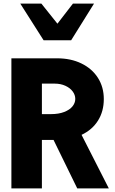

<svg xmlns="http://www.w3.org/2000/svg" viewBox="-20 -1050 640 1070"><path d="M43.5 -725H298.5Q375 -725 434 -696.2Q493 -667.5 525.8 -616Q558.5 -564.5 558.5 -498Q558.5 -429.5 526.2 -378Q494 -326.5 434.5 -298.5L586.5 0H410.5L278.5 -270H213.5V0H43.5ZM399.5 -499Q399.5 -521 385 -540.5Q370.5 -560 344.2 -572Q318 -584 284.5 -584H213.5V-414H263.5Q307 -414 337.8 -426Q368.5 -438 384 -457.2Q399.5 -476.5 399.5 -499ZM93 -1030H210.5L300 -918L386.5 -1030H504L376.5 -825.5H223Z"/></svg>

Font: JuliaMono Black
Style: Regular
Weight: 900
Monospace: yes
Designer: cormullion
Foundry: corm
Version: Version 0.054; ttfautohint (v1.8.4)